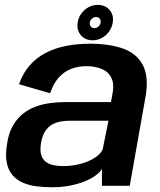

<svg xmlns="http://www.w3.org/2000/svg" viewBox="-20 -782 674 808"><path d="M198 6Q240 6 275 -1Q310 -8 337.5 -19.2Q365 -30.5 383.2 -44.2Q401.5 -58 409 -71V0H526L592 -372.5Q607 -456.5 582.2 -506Q557.5 -555.5 500 -576.8Q442.5 -598 358 -598Q304 -598 256.8 -588.5Q209.5 -579 171 -558.8Q132.5 -538.5 104.2 -506Q76 -473.5 60 -427.5L191 -389.5Q205 -431 227.5 -456Q250 -481 279.5 -492.2Q309 -503.5 343.5 -503.5Q381.5 -503.5 409.5 -491.2Q437.5 -479 449.8 -452Q462 -425 452 -379.5L447 -352.5H257Q224.5 -352.5 191.8 -348.2Q159 -344 129.2 -333Q99.5 -322 75 -302Q50.5 -282 33.2 -251.2Q16 -220.5 9.5 -175.5Q2 -129.5 8.5 -97.2Q15 -65 32.8 -44.8Q50.5 -24.5 76.2 -13.2Q102 -2 133.2 2Q164.5 6 198 6ZM245.5 -83Q224.5 -83 205.8 -86.8Q187 -90.5 173.2 -100.8Q159.5 -111 153.5 -130Q147.5 -149 152.5 -179.5Q157.5 -209.5 169.2 -228.2Q181 -247 197.8 -257Q214.5 -267 234.8 -270.5Q255 -274 276.5 -274H436.5L412 -153Q405 -138 388.8 -125.2Q372.5 -112.5 350 -103Q327.5 -93.5 300.5 -88.2Q273.5 -83 245.5 -83ZM370 -612.5Q391 -612.5 409 -622.5Q427 -632.5 439 -649.2Q451 -666 454.5 -687.5Q459.5 -718.5 441.2 -740Q423 -761.5 391.5 -761.5Q370 -761.5 352.2 -751.5Q334.5 -741.5 322.2 -724.8Q310 -708 307 -687.5Q302 -655.5 320.2 -634Q338.5 -612.5 370 -612.5ZM377 -663.5Q368 -663.5 362.2 -670.2Q356.5 -677 358 -687.5Q359.5 -697 367.2 -703.8Q375 -710.5 384 -710.5Q393.5 -710.5 399.2 -703.8Q405 -697 403.5 -687.5Q402 -677 394.2 -670.2Q386.5 -663.5 377 -663.5Z"/></svg>

Font: Anybody UltraCondensed Thin SemiBold
Style: Italic
Weight: 600
Italic angle: -10°
Version: Version 1.111